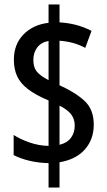

<svg xmlns="http://www.w3.org/2000/svg" viewBox="-20 -846 480 858"><path d="M197 -117Q152 -118 112 -127.5Q72 -137 41 -153V-243Q70 -224 111.5 -209.5Q153 -195 197 -194V-397Q138 -422 104.5 -448Q71 -474 56.5 -505.5Q42 -537 42 -579Q42 -648 85 -692Q128 -736 197 -744V-826H246V-746Q283 -744 318.5 -735Q354 -726 389 -708L361 -632Q333 -647 304.5 -654.5Q276 -662 246 -664V-465Q317 -433 358 -395Q399 -357 399 -289Q399 -223 359 -178Q319 -133 246 -121V-8H197ZM197 -663Q164 -657 146.5 -634Q129 -611 129 -578Q129 -545 144.5 -526Q160 -507 197 -488ZM246 -199Q280 -207 297 -230Q314 -253 314 -285Q314 -315 297 -336Q280 -357 246 -374Z"/></svg>

Font: Noto Sans Malayalam UI ExtraCondensed Medium
Style: Regular
Weight: 500
Width: 2
Designer: Jelle Bosma - Monotype Design Team
Foundry: Monotype Imaging Inc.
Version: Version 2.104; ttfautohint (v1.8.4.7-5d5b)